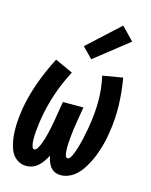

<svg xmlns="http://www.w3.org/2000/svg" viewBox="-117 -848 734 932"><g transform="rotate(15 250.0 -382.0)"><path d="M106 8Q86 8 69 -0.5Q52 -9 40.5 -23.5Q29 -38 23 -56Q17 -74 13.5 -93Q10 -112 9 -131.5Q8 -151 8.5 -170.5Q9 -190 11 -210Q13 -230 16 -250Q28 -321 53 -391Q78 -461 113 -528L203 -487Q171 -427 149.5 -363.5Q128 -300 117 -235Q116 -228 115 -221.5Q114 -215 113 -208Q112 -201 111.5 -194Q111 -187 110 -180.5Q109 -174 108.5 -167Q108 -160 107.5 -153Q107 -146 107 -139.5Q107 -133 107 -126Q107 -119 107.5 -112.5Q108 -106 109.5 -99.5Q111 -93 113.5 -86.5Q116 -80 123 -80Q130 -80 135 -86.5Q140 -93 143 -99.5Q146 -106 149 -112.5Q152 -119 154 -125.5Q156 -132 158.5 -138.5Q161 -145 162.5 -152Q164 -159 166 -165.5Q168 -172 169.5 -179Q171 -186 172.5 -192.5Q174 -199 175.5 -206Q177 -213 178 -219.5Q179 -226 180.5 -233Q182 -240 183 -246.5Q184 -253 185 -260L198 -338H301L288 -260Q287 -253 286 -246.5Q285 -240 284 -233Q283 -226 282 -219.5Q281 -213 280.5 -206Q280 -199 279 -192.5Q278 -186 277.5 -179Q277 -172 276.5 -165.5Q276 -159 275.5 -152Q275 -145 275 -138.5Q275 -132 275 -125.5Q275 -119 275.5 -112.5Q276 -106 277 -99.5Q278 -93 281 -86.5Q284 -80 290 -80Q297 -80 302 -86.5Q307 -93 310 -99.5Q313 -106 315.5 -112.5Q318 -119 320.5 -125.5Q323 -132 325 -139Q327 -146 329 -152.5Q331 -159 332.5 -166Q334 -173 336 -179.5Q338 -186 339.5 -193Q341 -200 342 -206.5Q343 -213 344.5 -220Q346 -227 347.5 -233.5Q349 -240 350 -247Q351 -254 352 -260Q363 -324 363 -387.5Q363 -451 349 -511L450 -528Q462 -461 464 -391Q466 -321 454 -250Q451 -230 446.5 -210Q442 -190 436 -170.5Q430 -151 422.5 -131.5Q415 -112 405 -93Q395 -74 383 -56Q371 -38 355 -23.5Q339 -9 319 -0.5Q299 8 279 8Q263 8 249.5 2Q236 -4 227 -15.5Q218 -27 213 -41Q208 -55 205 -70Q197 -55 187.5 -41Q178 -27 165.5 -15.5Q153 -4 137.5 2Q122 8 106 8ZM277 -574 226 -626 385 -772 447 -708Z"/></g></svg>

Font: Iosevka SS04 Oblique
Style: Bold
Weight: 700
Italic angle: -9°
Monospace: yes
Designer: Belleve Invis
Foundry: Belleve Invis
Version: Version 19.0.0; ttfautohint (v1.8.4)